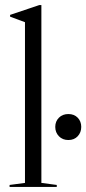

<svg xmlns="http://www.w3.org/2000/svg" viewBox="-20 -741 342 761"><path d="M144 -721H136L20 -682V-675L79 -653V-16L18 -8V0H205V-8L144 -16ZM251 -289Q274 -289 288 -274.5Q302 -260 302 -238Q302 -216 288 -201Q274 -186 251 -186Q228 -186 213.5 -201Q199 -216 199 -238Q199 -260 213.5 -274.5Q228 -289 251 -289Z"/></svg>

Font: Libre Caslon Display
Style: Regular
Weight: 400
Designer: Pablo Impallari, Rodrigo Fuenzalida
Foundry: Pablo Impallari, Rodrigo Fuenzalida
Version: Version 1.100; ttfautohint (v1.6) -l 8 -r 50 -G 200 -x 14 -D